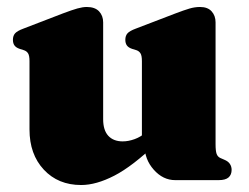

<svg xmlns="http://www.w3.org/2000/svg" viewBox="-20 -516 712 550"><path d="M394 -100V-108.5H386.5V-341Q386.5 -357 382.2 -363.5Q378 -370 370 -372.5L358.5 -376Q348 -379.5 343.5 -385.8Q339 -392 339 -402Q339 -413.5 345.2 -420.5Q351.5 -427.5 369 -434L482.5 -477.5Q507.5 -487 522.8 -491.5Q538 -496 553 -496Q575 -496 586.2 -483.5Q597.5 -471 597.5 -452V-103Q597.5 -83.5 600.5 -75.2Q603.5 -67 611 -63.5L622.5 -58.5Q633.5 -54 638.5 -46.5Q643.5 -39 643.5 -29.5Q643.5 -15.5 634.8 -7.8Q626 0 606.5 0H482Q447 0 420.5 -29.8Q394 -59.5 394 -100ZM64.5 -145V-341Q64.5 -357 60.2 -363.5Q56 -370 47.5 -372.5L36.5 -376Q26 -379.5 21.5 -385.8Q17 -392 17 -402Q17 -413.5 23.2 -420.5Q29.5 -427.5 47 -434L160 -477.5Q186.5 -487.5 201.8 -491.8Q217 -496 228.5 -496Q252 -496 263.8 -483.5Q275.5 -471 275.5 -452V-174.5Q275.5 -143 290.2 -127Q305 -111 331.5 -111Q348 -111 365.8 -117.5Q383.5 -124 397.5 -136.5L415 -152L444.5 -120.5L429.5 -106.5Q359.5 -39.5 307.5 -12.8Q255.5 14 212.5 14Q146.5 14 105.5 -30Q64.5 -74 64.5 -145Z"/></svg>

Font: Fraunces Black
Style: Regular
Weight: 900
Version: Version 1.000;[b76b70a41]